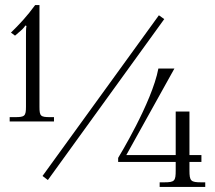

<svg xmlns="http://www.w3.org/2000/svg" viewBox="-20 -716 843 754"><path d="M604 -656 147 -25 168 -9 625 -641ZM82 -576V-297C82 -260 77 -256 39 -256H18V-239H192V-256H177C139 -256 135 -260 135 -297V-696H118C87 -653 54 -618 23 -588L39 -576L61 -595C71 -603 77 -612 80 -616L84 -614C82 -605 82 -592 82 -576ZM665 -447H602C577 -313 444 -96 444 -96V-80H670V-47C670 -5 666 0 624 0H607V18H786V0H771C729 0 724 -5 724 -47V-80H771V-107H724V-278H670V-107H476Z"/></svg>

Font: FoglihtenNo04
Style: Regular
Weight: 500
Designer: gluk (gluksza@wp.pl)
Foundry: gluk (gluksza@wp.pl)
Version: Version 0.70